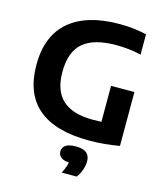

<svg xmlns="http://www.w3.org/2000/svg" viewBox="-141 -856 1040 1208"><g transform="rotate(15 379.5 -251.5)"><path d="M490.5 8.5Q47 8.5 47 -367.5Q47 -556 160.8 -652.8Q274.5 -749.5 488 -749.5Q531.5 -749.5 576 -744.8Q620.5 -740 663.5 -730V-597.5Q621.5 -607.5 581.2 -611.8Q541 -616 501 -616Q356.5 -616 286.5 -556.8Q216.5 -497.5 216.5 -365.5Q216.5 -243.5 281.5 -183.8Q346.5 -124 480 -124Q507.5 -124 535 -125.5V-360H687V-9Q635.5 -0.5 587.5 4Q539.5 8.5 490.5 8.5ZM376.5 247.5Q398 205.5 403.5 175Q366 172 349.8 157.5Q333.5 143 333.5 120.5Q333.5 95 354.8 80.2Q376 65.5 422.5 65.5Q469.5 65.5 491 84.5Q512.5 103.5 512.5 138.5Q512.5 165 502 195Q491.5 225 474 247.5Z"/></g></svg>

Font: Encode Sans Semi Expanded
Style: Bold
Weight: 700
Width: 6
Designer: Multiple Designers
Foundry: Impallari Type
Version: Version 3.000; ttfautohint (v1.8.3) -l 8 -r 50 -G 200 -x 14 